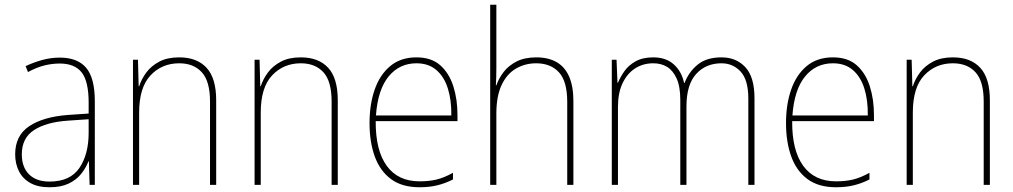

<svg xmlns="http://www.w3.org/2000/svg" viewBox="-20 -780 4275 810"><path d="M232 -537Q307 -537 343.5 -494Q380 -451 380 -353V0H358L355 -99H353Q342 -71 322 -46Q302 -21 269.5 -5.5Q237 10 189 10Q140 10 108 -8Q76 -26 60 -57.5Q44 -89 44 -129Q44 -208 103 -247.5Q162 -287 266 -295L354 -301V-347Q354 -437 324.5 -474.5Q295 -512 232 -512Q200 -512 167.5 -504Q135 -496 98 -476L88 -501Q122 -517 158.5 -527Q195 -537 232 -537ZM267 -271Q176 -265 124 -231.5Q72 -198 72 -129Q72 -75 102.5 -44.5Q133 -14 189 -14Q276 -14 315 -71.5Q354 -129 354 -220V-277Z M736 -538Q811 -538 851.5 -494Q892 -450 892 -357V0H866V-352Q866 -437 831.5 -475Q797 -513 736 -513Q663 -513 615 -462Q567 -411 567 -305V0H541V-528H562L565 -416H567Q577 -447 597.5 -474.5Q618 -502 652 -520Q686 -538 736 -538Z M1249 -538Q1324 -538 1364.5 -494Q1405 -450 1405 -357V0H1379V-352Q1379 -437 1344.5 -475Q1310 -513 1249 -513Q1176 -513 1128 -462Q1080 -411 1080 -305V0H1054V-528H1075L1078 -416H1080Q1090 -447 1110.5 -474.5Q1131 -502 1165 -520Q1199 -538 1249 -538Z M1737 -538Q1800 -538 1837.5 -504.5Q1875 -471 1892.5 -416Q1910 -361 1910 -295V-269H1565Q1564 -146 1611.5 -80.5Q1659 -15 1750 -15Q1790 -15 1821.5 -22.5Q1853 -30 1891 -51V-23Q1860 -7 1826 1.5Q1792 10 1750 10Q1676 10 1629.5 -24.5Q1583 -59 1561 -120Q1539 -181 1539 -261Q1539 -339 1560.5 -401.5Q1582 -464 1626 -501Q1670 -538 1737 -538ZM1737 -513Q1665 -513 1619.5 -457.5Q1574 -402 1566 -293H1884Q1885 -357 1869.5 -406.5Q1854 -456 1821 -484.5Q1788 -513 1737 -513Z M2074 -495Q2074 -472 2073.5 -456Q2073 -440 2072 -420H2074Q2084 -449 2104.5 -476Q2125 -503 2159 -520.5Q2193 -538 2243 -538Q2293 -538 2328 -518Q2363 -498 2381 -457Q2399 -416 2399 -353V0H2373V-350Q2373 -437 2338 -475Q2303 -513 2242 -513Q2195 -513 2156.5 -490.5Q2118 -468 2096 -421Q2074 -374 2074 -301V0H2048V-760H2074Z M3024 -538Q3086 -538 3124.5 -496.5Q3163 -455 3163 -366V0H3137V-364Q3137 -443 3104.5 -478Q3072 -513 3024 -513Q2958 -513 2917 -468Q2876 -423 2876 -331V0H2850V-358Q2850 -415 2834.5 -449Q2819 -483 2794 -498Q2769 -513 2736 -513Q2693 -513 2659.5 -491.5Q2626 -470 2606.5 -429Q2587 -388 2587 -329V0H2561V-528H2581L2585 -431H2587Q2597 -455 2614 -479.5Q2631 -504 2661 -521Q2691 -538 2736 -538Q2790 -538 2823 -508Q2856 -478 2866 -430H2868Q2886 -477 2923.5 -507.5Q2961 -538 3024 -538Z M3494 -538Q3557 -538 3594.5 -504.5Q3632 -471 3649.5 -416Q3667 -361 3667 -295V-269H3322Q3321 -146 3368.5 -80.5Q3416 -15 3507 -15Q3547 -15 3578.5 -22.5Q3610 -30 3648 -51V-23Q3617 -7 3583 1.5Q3549 10 3507 10Q3433 10 3386.5 -24.5Q3340 -59 3318 -120Q3296 -181 3296 -261Q3296 -339 3317.5 -401.5Q3339 -464 3383 -501Q3427 -538 3494 -538ZM3494 -513Q3422 -513 3376.5 -457.5Q3331 -402 3323 -293H3641Q3642 -357 3626.5 -406.5Q3611 -456 3578 -484.5Q3545 -513 3494 -513Z M4000 -538Q4075 -538 4115.5 -494Q4156 -450 4156 -357V0H4130V-352Q4130 -437 4095.5 -475Q4061 -513 4000 -513Q3927 -513 3879 -462Q3831 -411 3831 -305V0H3805V-528H3826L3829 -416H3831Q3841 -447 3861.5 -474.5Q3882 -502 3916 -520Q3950 -538 4000 -538Z"/></svg>

Font: Noto Sans Khmer SemiCondensed Thin
Style: Regular
Weight: 250
Width: 4
Designer: Danh Hong and the Monotype Design Team
Foundry: Monotype Imaging Inc.
Version: Version 2.004